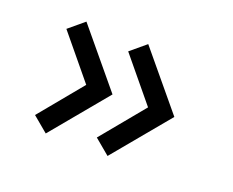

<svg xmlns="http://www.w3.org/2000/svg" viewBox="-74 -574 765 630"><g transform="rotate(20 308.5 -259.5)"><path d="M132.3 -64 78.6 -108.9 202.6 -259.3 78.6 -409.7 132.3 -454.6 294.4 -259.3ZM348.1 -64 294.4 -108.9 418.5 -259.3 294.4 -409.7 348.1 -454.6 510.3 -259.3Z"/></g></svg>

Font: Voltaire
Style: Regular
Weight: 400
Designer: Yvonne Schüttler, Eben Sorkin, Emma Marichal
Foundry: Sorkin Type Co.
Version: Version 1.010; ttfautohint (v1.8.4.7-5d5b)